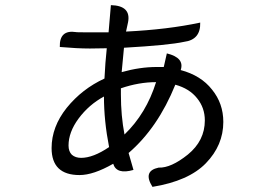

<svg xmlns="http://www.w3.org/2000/svg" viewBox="-20 -683 1040 748"><path d="M412 -663Q491 -661 479 -597L471 -560Q634 -568 760 -595Q762 -528 697 -520Q638 -507 463 -497L454 -402Q525 -422 590 -422H618L630 -475Q700 -458 684 -410Q763 -389 806 -334Q850 -280 850 -208Q850 -117 782 -47Q715 22 574 45Q535 -17 598 -30Q646 -28 712 -81Q778 -135 778 -214Q778 -263 748 -300Q718 -338 663 -353Q595 -185 481 -87L500 -21Q434 -2 421 -45Q344 -1 290 -1Q181 -1 181 -106Q181 -189 240 -263Q300 -337 387 -377Q390 -440 396 -495L330 -494Q281 -494 213 -500Q211 -568 276 -558Q275 -557 330 -557H403L412 -663ZM451 -315Q451 -232 465 -159Q550 -241 588 -363Q521 -363 451 -339Q451 -339 451 -315ZM247 -116Q247 -93 260 -80Q274 -68 296 -68Q343 -68 405 -110Q385 -212 385 -307Q326 -275 286 -221Q247 -168 247 -116Z"/></svg>

Font: Swei Toothpaste CJK TC
Style: Regular
Weight: 400
Version: Version 1.0